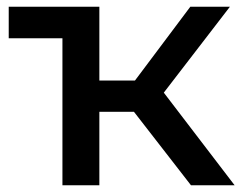

<svg xmlns="http://www.w3.org/2000/svg" viewBox="-20 -552 724 572"><path d="M547 -532 382 -312H276V-532H6V-438H166V0H276V-219H379L549 0H679L468 -276L665 -532Z"/></svg>

Font: Montserrat-Alt1 SemBd
Style: Regular
Weight: 600
Designer: Differentunic
Foundry: Differentunic
Version: Version 7.222